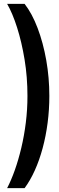

<svg xmlns="http://www.w3.org/2000/svg" viewBox="-20 -813 308 1000"><path d="M108 -793Q147 -743 176 -666.5Q205 -590 221 -499Q237 -408 237 -313Q237 -242 228 -173Q219 -104 202 -41Q185 22 161 75Q137 128 108 167H17Q38 127 57 73.5Q76 20 91 -43Q106 -106 114.5 -174.5Q123 -243 123 -313Q123 -412 108 -503Q93 -594 69 -669.5Q45 -745 17 -793Z"/></svg>

Font: Hubot Sans Condensed SemiBold
Style: Regular
Weight: 600
Width: 3
Designer: Deni Anggara
Foundry: GitHub, Inc., Subsidiary of Microsoft Corporation
Version: Version 2.000